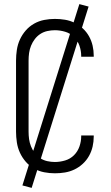

<svg xmlns="http://www.w3.org/2000/svg" viewBox="-20 -835 540 934"><path d="M247 8Q221 8 195 3Q169 -2 146 -15Q123 -28 105.5 -48Q88 -68 77 -92Q66 -116 62 -142.5Q58 -169 58 -195V-540Q58 -566 62 -592.5Q66 -619 77 -643Q88 -667 105.5 -687Q123 -707 146 -720Q169 -733 195 -738Q221 -743 247 -743Q272 -743 296 -739Q320 -735 342 -724.5Q364 -714 382.5 -697Q401 -680 413 -658.5Q425 -637 430.5 -613Q436 -589 436 -564V-559H375V-563Q375 -588 366.5 -612.5Q358 -637 340 -655Q322 -673 297 -680.5Q272 -688 247 -688Q229 -688 210.5 -684Q192 -680 176.5 -670Q161 -660 149.5 -645Q138 -630 131 -612.5Q124 -595 121.5 -577Q119 -559 119 -540V-195Q119 -176 121.5 -158Q124 -140 131 -122.5Q138 -105 149.5 -90Q161 -75 176.5 -65Q192 -55 210.5 -51Q229 -47 247 -47Q272 -47 297 -54.5Q322 -62 340 -80Q358 -98 366.5 -122.5Q375 -147 375 -172V-176H436V-171Q436 -146 430.5 -122Q425 -98 413 -76.5Q401 -55 382.5 -38Q364 -21 342 -10.5Q320 0 296 4Q272 8 247 8ZM134 79 89 67 366 -815 411 -803Z"/></svg>

Font: Iosevka Fixed SS04 Light
Style: Regular
Weight: 300
Monospace: yes
Designer: Belleve Invis
Foundry: Belleve Invis
Version: Version 32.5.0